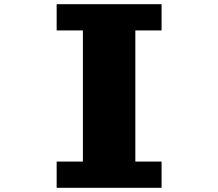

<svg xmlns="http://www.w3.org/2000/svg" viewBox="-20 -895 1040 915"><path d="M250 -875H750V-750H625V-125H750V0H250V-125H375V-750H250Z"/></svg>

Font: Dogica
Style: Bold
Weight: 700
Monospace: yes
Designer: Roberto Mocci
Version: Version 001.000